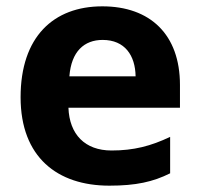

<svg xmlns="http://www.w3.org/2000/svg" viewBox="-20 -576 631 606"><path d="M303 -556C149 -556 45 -460 45 -269C45 -80 161 10 325 10C409 10 463 -2 517 -29V-144C456 -115 402 -101 332 -101C248 -101 199 -152 196 -236H548V-308C548 -467 454 -556 303 -556ZM304 -450C374 -450 407 -401 408 -335H199C205 -414 246 -450 304 -450Z"/></svg>

Font: Noto Sans Adlam
Style: Bold
Weight: 700
Designer: Mark Jamra, Neil Patel
Foundry: JamraPatel LLC
Version: Version 3.001